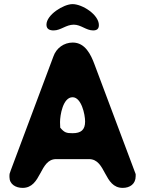

<svg xmlns="http://www.w3.org/2000/svg" viewBox="-20 -914 712 934"><path d="M26 -53C26 -17 57 0 90 0C183 0 171 -140 253 -140H413C497 -140 484 0 577 0C612 0 640 -19 640 -57V-67C610 -147 470 -520 440 -600C422 -649 394 -707 334 -707C291 -707 254 -680 240 -640C209 -557 64 -170 33 -87C26 -68 26 -70 26 -53ZM273 -293C273 -297 272 -316 272 -320C272 -353 286 -441 333 -441C376 -441 394 -357 394 -323C394 -282 374 -266 333 -266C303 -266 293 -269 273 -293ZM206 -794C206 -772 222 -766 241 -766C276 -766 301 -794 339 -794C374 -794 399 -766 433 -766C452 -766 461 -774 461 -792C461 -843 380 -894 333 -894C289 -894 206 -842 206 -794Z"/></svg>

Font: Asimov Print
Style: Regular
Weight: 500
Designer: Google
Version: Version 2.000980: 2014